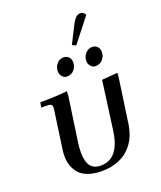

<svg xmlns="http://www.w3.org/2000/svg" viewBox="-148 -897 838 998"><g transform="rotate(-20 271.0 -398.0)"><path d="M58.1 -411.1 63 -439Q149.4 -439 212.9 -445.8L210.9 -418L175.8 -174.8Q171.9 -147.9 171.9 -122.1Q171.9 -71.3 190.2 -46.6Q208.5 -22 247.1 -22Q349.6 -22 369.1 -174.8L404.8 -439L492.2 -445.8L490.2 -421.9L454.1 -169.9Q449.7 -143.6 440.7 -119.1Q431.6 -94.7 414.6 -71.5Q397.5 -48.3 374.3 -31.2Q351.1 -14.2 317.4 -3.7Q283.7 6.8 243.2 6.8Q199.2 6.8 167.5 -4.6Q135.7 -16.1 118.4 -36.4Q101.1 -56.6 93 -80.6Q85 -104.5 85 -133.8Q85 -151.4 87.9 -169.9L115.2 -363.8Q118.2 -380.9 118.2 -391.1Q118.2 -402.8 111.8 -407Q105.5 -411.1 87.9 -411.1ZM203.1 -558.1Q203.1 -582 218.3 -599.6Q233.4 -617.2 255.9 -617.2Q272 -617.2 283.4 -606.2Q294.9 -595.2 294.9 -576.2Q294.9 -551.8 279.5 -534.4Q264.2 -517.1 240.2 -517.1Q224.6 -517.1 213.9 -529.8Q203.1 -542.5 203.1 -558.1ZM318.8 -662.1 365.2 -753.9Q378.9 -781.2 390.6 -792.2Q402.3 -803.2 418 -803.2Q433.6 -803.2 442.9 -784.2L339.8 -652.8ZM360.8 -558.1Q360.8 -581.5 376.2 -599.4Q391.6 -617.2 414.1 -617.2Q430.2 -617.2 441.7 -606.2Q453.1 -595.2 453.1 -576.2Q453.1 -551.8 437.5 -534.4Q421.9 -517.1 397.9 -517.1Q382.3 -517.1 371.6 -529.8Q360.8 -542.5 360.8 -558.1Z"/></g></svg>

Font: Dihjauti S
Style: Bold Italic
Weight: 700
Italic angle: -9°
Designer: T. Christopher White
Version: Version 3.0.0